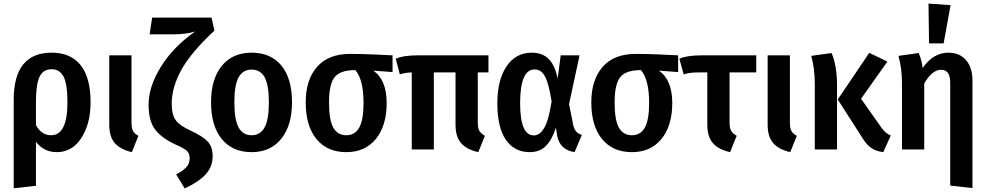

<svg xmlns="http://www.w3.org/2000/svg" viewBox="-20 -840 5547 1079"><path d="M270 -544Q377 -544 433 -474Q489 -404 489 -266Q489 -145 437.5 -65Q386 15 299 15Q226 15 182 -43V204L57 218V-279Q57 -544 270 -544ZM267 -80Q359 -80 359 -265Q359 -368 337 -409.5Q315 -451 271 -451Q222 -451 202 -408Q182 -365 182 -267V-137Q213 -80 267 -80Z M719 -529V-153Q719 -120 727.5 -104Q736 -88 758 -77L721 15Q656 0 625 -36Q594 -72 594 -139V-529Z M1169 -741 1185 -668Q1053 -545 999 -447Q945 -349 945 -258Q945 -195 968 -164Q991 -133 1053 -105Q1116 -76 1145.5 -46.5Q1175 -17 1175 38Q1175 96 1137 138.5Q1099 181 1018 219L970 140Q1008 120 1027 100Q1046 80 1046 50Q1046 23 1030.5 8Q1015 -7 966 -28Q885 -66 850 -114.5Q815 -163 815 -252Q815 -354 885 -466Q955 -578 1077 -663Q1027 -647 949 -647H821L835 -741Z M1621 -265Q1621 -135 1560.5 -60Q1500 15 1394 15Q1287 15 1226.5 -58.5Q1166 -132 1166 -265Q1166 -396 1226.5 -470Q1287 -544 1394 -544Q1501 -544 1561 -472Q1621 -400 1621 -265ZM1297 -265Q1297 -167 1321 -123.5Q1345 -80 1394 -80Q1443 -80 1467 -124Q1491 -168 1491 -265Q1491 -363 1467 -406Q1443 -449 1394 -449Q1345 -449 1321 -405.5Q1297 -362 1297 -265Z M2186 -529V-435L2078 -443Q2153 -391 2153 -261Q2153 -134 2092.5 -59.5Q2032 15 1926 15Q1819 15 1758.5 -58.5Q1698 -132 1698 -265Q1698 -391 1761.5 -464Q1825 -537 1947 -537Q2044 -537 2186 -529ZM2023 -261Q2023 -393 1977 -446H1976Q1893 -446 1861 -407Q1829 -368 1829 -264Q1829 -166 1853 -123Q1877 -80 1926 -80Q1975 -80 1999 -123.5Q2023 -167 2023 -261Z M2725 -433H2665V-152Q2665 -120 2674 -104.5Q2683 -89 2705 -77L2668 15Q2602 0 2571 -36Q2540 -72 2540 -139V-433H2418V0H2294V-433Q2256 -432 2227 -422L2204 -510Q2246 -529 2330 -529H2725Z M2969 -544Q3028 -544 3063.5 -508.5Q3099 -473 3114 -398L3131 -529H3237L3178 -255L3202 -135Q3211 -93 3250 -82L3209 15Q3125 2 3111 -79L3104 -123Q3083 -56 3048.5 -20.5Q3014 15 2957 15Q2871 15 2823 -54Q2775 -123 2775 -260Q2775 -390 2826.5 -467Q2878 -544 2969 -544ZM2985 -450Q2903 -450 2903 -260Q2903 -79 2980 -79Q3013 -79 3038 -120.5Q3063 -162 3080 -270Q3064 -372 3042.5 -411Q3021 -450 2985 -450Z M3791 -529V-435L3683 -443Q3758 -391 3758 -261Q3758 -134 3697.5 -59.5Q3637 15 3531 15Q3424 15 3363.5 -58.5Q3303 -132 3303 -265Q3303 -391 3366.5 -464Q3430 -537 3552 -537Q3649 -537 3791 -529ZM3628 -261Q3628 -393 3582 -446H3581Q3498 -446 3466 -407Q3434 -368 3434 -264Q3434 -166 3458 -123Q3482 -80 3531 -80Q3580 -80 3604 -123.5Q3628 -167 3628 -261Z M4230 -433H4080V-153Q4080 -121 4089 -105Q4098 -89 4120 -77L4083 15Q4017 0 3986 -36Q3955 -72 3955 -139V-433H3903Q3855 -433 3822 -422L3798 -510Q3840 -529 3923 -529H4230Z M4419 -529V-153Q4419 -120 4427.5 -104Q4436 -88 4458 -77L4421 15Q4356 0 4325 -36Q4294 -72 4294 -139V-529Z M4967 -494 4819 -285 4931 -126Q4956 -89 4986 -79L4944 15Q4903 10 4875.5 -9Q4848 -28 4822 -72L4688 -281L4865 -543ZM4653 -542Q4684 -473 4684 -354V0H4559V-370Q4559 -453 4539 -526Z M5283 -596H5201L5198 -820L5322 -811ZM5310 -544Q5373 -544 5409 -502Q5445 -460 5445 -387V217L5320 203V-371Q5320 -413 5307 -430.5Q5294 -448 5268 -448Q5219 -448 5174 -371V0H5049V-370Q5049 -456 5029 -526L5143 -542Q5160 -501 5165 -458Q5225 -544 5310 -544Z"/></svg>

Font: Fira Sans Condensed Medium
Style: Regular
Weight: 500
Width: 3
Designer: Carrois Corporate & Edenspiekermann AG
Foundry: Carrois Corporate GbR & Edenspiekermann AG
Version: Version 4.203;PS 004.203;hotconv 1.0.88;makeotf.lib2.5.64775